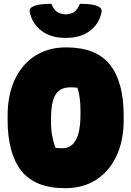

<svg xmlns="http://www.w3.org/2000/svg" viewBox="-20 -969 690 1009"><path d="M327 -720Q486 -720 558 -629Q630 -538 630 -360V-340Q630 -230 592 -149Q554 -68 485 -24Q416 20 323 20Q164 20 92 -71.5Q20 -163 20 -340V-360Q20 -471 58 -551.5Q96 -632 165 -676Q234 -720 327 -720ZM248 -330Q248 -287 255 -251Q262 -215 272 -192Q282 -191 290.5 -190.5Q299 -190 310 -190Q354 -190 378.5 -233Q403 -276 403 -371V-384Q403 -423 399 -453Q395 -483 387 -508Q379 -509 370 -509.5Q361 -510 350 -510Q295 -510 271.5 -471Q248 -432 248 -343ZM400 -949Q435 -949 460 -945.5Q485 -942 502 -932Q518 -923 513 -902Q500 -842 451.5 -806Q403 -770 329 -770H321Q248 -770 199.5 -806Q151 -842 137 -902Q132 -923 148 -932Q165 -942 190.5 -945.5Q216 -949 250 -949Q262 -921 277 -908.5Q292 -896 325 -893Q358 -896 373 -908.5Q388 -921 400 -949Z"/></svg>

Font: Recursive Sn Csl St XBk
Style: Regular
Weight: 1000
Version: Version 1.079;hotconv 1.0.112;makeotfexe 2.5.65598; ttfautoh